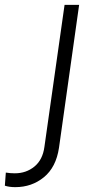

<svg xmlns="http://www.w3.org/2000/svg" viewBox="-143 -551 391 791"><path d="M-80 220Q-105 220 -123 214L-119 160Q-101 163 -82 163Q-35 163 -1 135Q33 107 40 54L123 -531H183L100 58Q88 138 38 179Q-12 220 -80 220Z"/></svg>

Font: Plus Jakarta Sans Light
Style: Italic
Weight: 300
Italic angle: -8°
Designer: Gumpita Rahayu
Foundry: Tokotype
Version: Version 2.071; ttfautohint (v1.8.4.7-5d5b);gftools[0.9.29]